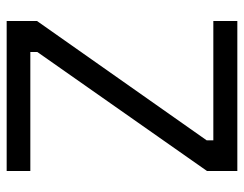

<svg xmlns="http://www.w3.org/2000/svg" viewBox="-98 -633 732 576"><g transform="rotate(-90 268.0 -345.0)"><path d="M43 1V-90L400 -599V-620H43V-691H493V-600L135 -91V-71H493V1Z"/></g></svg>

Font: Cairo Play
Style: Regular
Weight: 400
Designer: Mohamed Gaber, Accademia di Belle Arti di Urbino
Foundry: Kief Type Foundry, Accademia di Belle Arti di Urbino
Version: Version 3.119